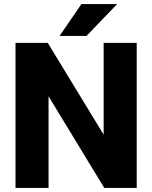

<svg xmlns="http://www.w3.org/2000/svg" viewBox="-20 -921 746 941"><path d="M56 0H218V-449L491 0H650V-711H488V-261L214 -711H56ZM272 -745H404L554 -901H379Z"/></svg>

Font: Aerodynamic
Style: Bd
Weight: 500
Designer: Google
Version: Version 2.000980; 2014